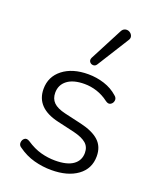

<svg xmlns="http://www.w3.org/2000/svg" viewBox="-143 -846 764 938"><g transform="rotate(20 239.0 -377.0)"><path d="M238 8Q193 8 148.5 -4Q104 -16 64 -45Q51 -53 52 -67.5Q53 -82 63.5 -90Q74 -98 90 -88Q129 -62 166 -52Q203 -42 240 -42Q302 -42 333.5 -64.5Q365 -87 365 -127Q365 -158 344 -176Q323 -194 278 -205L191 -225Q68 -253 68 -352Q68 -416 118 -455Q168 -494 250 -494Q293 -494 333.5 -481Q374 -468 404 -441Q417 -431 415 -417Q413 -403 401.5 -396Q390 -389 375 -400Q346 -422 314 -432.5Q282 -443 249 -443Q191 -443 159.5 -419Q128 -395 128 -354Q128 -323 147 -304Q166 -285 209 -275L296 -255Q361 -240 393 -210.5Q425 -181 425 -131Q425 -66 374 -29Q323 8 238 8ZM274 -554Q267 -543 255.5 -543.5Q244 -544 237.5 -553Q231 -562 237 -575L325 -744Q332 -758 344 -761Q356 -764 366.5 -758Q377 -752 381 -741Q385 -730 377 -718Z"/></g></svg>

Font: Nunito Light
Style: Regular
Weight: 300
Designer: Vernon Adams
Foundry: Vernon Adams
Version: Version 3.601; ttfautohint (v1.8.2.53-6de2)